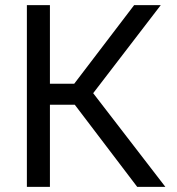

<svg xmlns="http://www.w3.org/2000/svg" viewBox="-20 -730 691 750"><path d="M85 0V-710H175V-403H270L504 -710H608L344 -366L626 0H516L272 -321H175V0Z"/></svg>

Font: Raleway Medium
Style: Regular
Weight: 500
Designer: Matt McInerney, Pablo Impallari, Rodrigo Fuenzalida
Foundry: Matt McInerney, Pablo Impallari, Rodrigo Fuenzalida
Version: Version 4.026